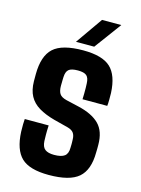

<svg xmlns="http://www.w3.org/2000/svg" viewBox="-118 -842 675 919"><g transform="rotate(15 219.0 -382.5)"><path d="M216 9.5Q120.5 9.5 80 -29.2Q39.5 -68 35.5 -156.5Q35 -176.5 35.2 -193.2Q35.5 -210 36.5 -219.5H155Q153.5 -190 153.8 -172.8Q154 -155.5 154.5 -142Q156 -113 171 -101.5Q186 -90 216 -90Q251.5 -90 267.5 -102Q283.5 -114 283.5 -143Q284 -156 284 -160Q284 -164 284 -167.8Q284 -171.5 283.5 -183.5Q283.5 -203.5 275 -216Q266.5 -228.5 244 -234.5L174 -252.5Q128 -265 96.2 -284Q64.5 -303 48.5 -332.5Q32.5 -362 32 -406Q32 -416 32 -424.2Q32 -432.5 32 -441Q32.5 -531 75.2 -570.2Q118 -609.5 222.5 -609.5Q317.5 -609.5 358.2 -571.5Q399 -533.5 403 -446.5Q403.5 -436 403.2 -413.5Q403 -391 401.5 -382.5H279Q279.5 -394 279.8 -409.2Q280 -424.5 279.8 -438.8Q279.5 -453 279 -461.5Q278 -488 265.8 -499Q253.5 -510 222.5 -510Q190 -510 177.2 -499Q164.5 -488 163.5 -461.5Q163.5 -458 163 -448.5Q162.5 -439 162.5 -418Q162.5 -393 171.2 -379Q180 -365 206 -358.5L268.5 -344Q338.5 -328 373.5 -293Q408.5 -258 408.5 -190.5Q408.5 -181 408.5 -172Q408.5 -163 408 -153Q407.5 -66.5 363.5 -28.5Q319.5 9.5 216 9.5ZM177.5 -640 271 -773.5H366.5L268 -640Z"/></g></svg>

Font: Big Shoulders Text Thin ExtraBold
Style: Regular
Weight: 800
Version: Version 2.002